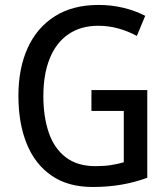

<svg xmlns="http://www.w3.org/2000/svg" viewBox="-20 -744 678 774"><path d="M348.6 -380.9H573.7V-27.3Q522.9 -8.8 469 0.5Q415 9.8 353.5 9.8Q254.4 9.8 188 -35.9Q121.6 -81.5 87.9 -164.1Q54.2 -246.6 54.2 -357.9Q54.2 -467.8 91.3 -550Q128.4 -632.3 200.7 -678.2Q272.9 -724.1 377 -724.1Q429.2 -724.1 477.1 -712.6Q524.9 -701.2 565.4 -680.2L531.7 -599.1Q496.6 -618.2 457.3 -629.2Q418 -640.1 376 -640.1Q305.7 -640.1 256.1 -606.2Q206.5 -572.3 180.7 -508.8Q154.8 -445.3 154.8 -356.4Q154.8 -273.4 176.5 -209.7Q198.2 -146 244.9 -110.1Q291.5 -74.2 365.2 -74.2Q400.4 -74.2 428 -78.6Q455.6 -83 479 -89.8V-296.9H348.6Z"/></svg>

Font: Open Sans SemiCondensed Medium
Style: Regular
Weight: 500
Width: 4
Designer: Monotype Design Team
Foundry: Monotype Imaging Inc.
Version: Version 3.000